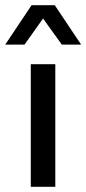

<svg xmlns="http://www.w3.org/2000/svg" viewBox="-43 -716 331 736"><path d="M75 0V-470H169V0ZM-23 -545 78 -696H167L268 -545H194L122 -645L51 -545Z"/></svg>

Font: Gantari Medium
Style: Regular
Weight: 500
Designer: Anugrah Pasau
Foundry: Lafontype
Version: Version 1.000; ttfautohint (v1.8.4.7-5d5b)